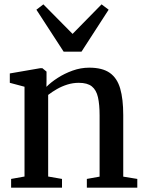

<svg xmlns="http://www.w3.org/2000/svg" viewBox="-20 -861 668 881"><path d="M92.5 -51V-463L25 -481V-524L164 -548H174.5L193.5 -532.5V-492L193 -462.5Q213 -483 244.2 -503.2Q275.5 -523.5 313 -537Q350.5 -550.5 389.5 -550.5Q449.5 -550.5 483.5 -526.8Q517.5 -503 531.5 -454.8Q545.5 -406.5 545.5 -333V-50.5L610 -40V0H378.5V-40L437 -50.5V-331.5Q437 -381.5 429.5 -414.8Q422 -448 401.5 -464.5Q381 -481 341.5 -481Q314.5 -481 289 -473Q263.5 -465 241.2 -452.2Q219 -439.5 201 -425.5V-51L264.5 -40V0H31V-40ZM272 -624 147 -816.5 179 -841 313 -705.5 446 -841 478.5 -816.5 354 -624Z"/></svg>

Font: Merriweather 60pt Medium
Style: Regular
Weight: 500
Version: Version 2.100